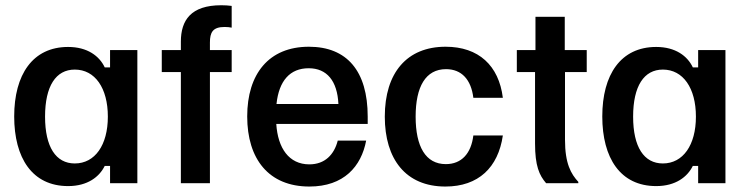

<svg xmlns="http://www.w3.org/2000/svg" viewBox="-20 -688 2811 721"><path d="M235.8 10.8C309.2 10.8 353.3 -24.2 373.3 -65H393.3V0H495.8V-500H393.3V-435H373.3C353.3 -477.5 308.3 -511.7 235.8 -511.7C102.5 -511.7 33.3 -407.5 33.3 -250.8C33.3 -95 100.8 10.8 235.8 10.8ZM260.8 -74.2C190 -74.2 149.2 -135.8 149.2 -250C149.2 -365 190 -426.7 260.8 -426.7C336.7 -426.7 385 -357.5 385 -250C385 -143.3 336.7 -74.2 260.8 -74.2Z M768.3 0V-417.5H850V-500H768.3V-528.3C768.3 -566.7 779.2 -586.7 823.3 -586.7C832.5 -586.7 843.3 -585.8 850 -584.2V-665.8C837.5 -667.5 825 -668.3 810.8 -668.3C696.7 -668.3 659.2 -611.7 659.2 -531.7V-500H587.5V-417.5H659.2V0Z M1141.7 12.5C1271.7 12.5 1336.7 -63.3 1355 -160H1248.3C1235 -107.5 1200 -70.8 1141.7 -70.8C1065 -70.8 1023.3 -131.7 1017.5 -222.5H1360.8V-250C1360.8 -421.7 1282.5 -512.5 1140 -512.5C989.2 -512.5 908.3 -410 908.3 -250.8C908.3 -90.8 989.2 12.5 1141.7 12.5ZM1018.3 -297.5C1027.5 -385 1069.2 -431.7 1139.2 -431.7C1207.5 -431.7 1246.7 -384.2 1250.8 -297.5Z M1652.5 12.5C1776.7 12.5 1850.8 -59.2 1868.3 -179.2H1757.5C1749.2 -111.7 1713.3 -71.7 1654.2 -71.7C1578.3 -71.7 1540.8 -137.5 1540.8 -250C1540.8 -362.5 1578.3 -428.3 1655 -428.3C1713.3 -428.3 1749.2 -389.2 1757.5 -320.8H1868.3C1853.3 -441.7 1777.5 -512.5 1653.3 -512.5C1508.3 -512.5 1425 -415 1425 -250C1425 -90.8 1503.3 12.5 1652.5 12.5Z M2151.7 0V-5C2124.2 -35 2101.7 -73.3 2101.7 -163.3V-417.5H2183.3V-500H2100.8V-625H1990.8V-500H1920.8V-417.5H1989.2V-149.2C1989.2 -65 2005 -30 2030.8 0Z M2444.2 10.8C2517.5 10.8 2561.7 -24.2 2581.7 -65H2601.7V0H2704.2V-500H2601.7V-435H2581.7C2561.7 -477.5 2516.7 -511.7 2444.2 -511.7C2310.8 -511.7 2241.7 -407.5 2241.7 -250.8C2241.7 -95 2309.2 10.8 2444.2 10.8ZM2469.2 -74.2C2398.3 -74.2 2357.5 -135.8 2357.5 -250C2357.5 -365 2398.3 -426.7 2469.2 -426.7C2545 -426.7 2593.3 -357.5 2593.3 -250C2593.3 -143.3 2545 -74.2 2469.2 -74.2Z"/></svg>

Font: Familjen Grotesk Medium
Style: Regular
Weight: 500
Designer: Anders Wikstroem, Jonas Baeckman, Matilda Gysing, Kristian Moeller
Foundry: Familjen STHLM AB
Version: Version 2.000